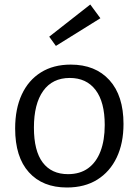

<svg xmlns="http://www.w3.org/2000/svg" viewBox="-20 -824 615 853"><path d="M294.3 -537Q403.7 -537 466.2 -468Q528.7 -399 528.7 -273.3Q528.7 -187.7 498.5 -124.3Q468.3 -61 412.3 -26Q356.3 9 277.3 9Q169.3 9 108.3 -58.7Q47.3 -126.3 47.3 -253Q47.3 -340.7 76.8 -404.2Q106.3 -467.7 161.7 -502.3Q217 -537 294.3 -537ZM290 -477.7Q213 -477.7 171.8 -420Q130.7 -362.3 130.7 -257.3Q130.7 -153.7 169.8 -102Q209 -50.3 282 -50.3Q335.3 -50.3 371.5 -76.5Q407.7 -102.7 426.5 -151.8Q445.3 -201 445.3 -268.7Q445.3 -370.7 404.7 -424.2Q364 -477.7 290 -477.7ZM228.3 -620 198.7 -661 381 -804 426 -743Z"/></svg>

Font: Bitter Thin
Style: Regular
Weight: 100
Designer: Sol Matas, and Bitter project Authors
Foundry: Sol Matas
Version: Version 2.002